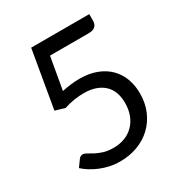

<svg xmlns="http://www.w3.org/2000/svg" viewBox="-169 -840 919 972"><g transform="rotate(-30 290.0 -354.0)"><path d="M181 -446Q237 -458 284 -458Q340 -458 383 -441.5Q426 -425 454.8 -396Q483.5 -367 498.2 -327.5Q513 -288 513 -241.5Q513 -184.5 493.2 -138.5Q473.5 -92.5 438.8 -59.8Q404 -27 357 -9.5Q310 8 255.5 8Q224 8 195 1.8Q166 -4.5 140.8 -15Q115.5 -25.5 94 -39Q72.5 -52.5 56 -67.5L83.5 -105.5Q92.5 -118.5 107 -118.5Q117 -118.5 129.5 -110.8Q142 -103 160 -93.5Q178 -84 202.2 -76.2Q226.5 -68.5 260 -68.5Q297.5 -68.5 327.5 -80.5Q357.5 -92.5 379 -114.8Q400.5 -137 412 -168Q423.5 -199 423.5 -237.5Q423.5 -271 413.8 -298Q404 -325 384.2 -344Q364.5 -363 335 -373.5Q305.5 -384 266 -384Q239 -384 209.8 -379.5Q180.5 -375 150 -365L94 -381.5L151.5 -716.5H491V-677.5Q491 -658.5 479.2 -646.2Q467.5 -634 439 -634H214Z"/></g></svg>

Font: Lato
Style: Regular
Weight: 400
Designer: Lukasz Dziedzic with Adam Twardoch and Botio Nikoltchev
Foundry: tyPoland Lukasz Dziedzic
Version: Version 2.010; 2014-09-01; http://www.latofonts.com/; ttfaut